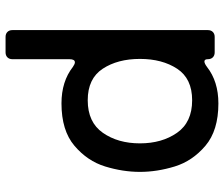

<svg xmlns="http://www.w3.org/2000/svg" viewBox="-76 -696 786 673"><g transform="rotate(-90 316.5 -360.0)"><path d="M434 -490Q445 -490 445 -509V-709Q445 -720 451.5 -726.5Q458 -733 469 -733H523Q534 -733 540.5 -726.5Q547 -720 547 -709V-24Q547 -13 540.5 -6.5Q534 0 523 0H469Q458 0 451.5 -6.5Q445 -13 445 -24Q445 -36 437 -36Q430 -36 418 -27Q367 13 290 13Q195 13 141.5 -32.5Q88 -78 69 -140Q50 -202 50 -262Q50 -322 69 -384Q88 -446 141.5 -491.5Q195 -537 290 -537Q367 -537 418 -497Q428 -490 434 -490ZM446 -262Q446 -340 411.5 -392.5Q377 -445 301 -445Q224 -445 187 -392Q150 -339 150 -262Q150 -185 187 -132Q224 -79 301 -79Q377 -79 411.5 -131.5Q446 -184 446 -262Z"/></g></svg>

Font: Shippori Gothic B2 Bold
Style: Regular
Weight: 700
Designer: FONTDASU
Foundry: FONTDASU / Google Inc. / but / Adobe
Version: Version 1.130